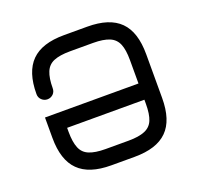

<svg xmlns="http://www.w3.org/2000/svg" viewBox="-119 -804 966 934"><g transform="rotate(-20 364.0 -337.0)"><path d="M424 0C424 0 424 0 424 0C500.5 0 557 -18 593.5 -54.5C630 -90.5 648 -147 648 -224C648 -224 648 -450 648 -450C648 -450 648 -450 648 -450C648 -526.5 630 -583 593.5 -619.5C557 -656 500.5 -674 424 -674C424 -674 304 -674 304 -674C304 -674 304 -674 304 -674C227.5 -674 171.5 -656 135 -619.5C98.5 -583 80 -526.5 80 -450C80 -450 80 -450 80 -450C80 -438 84 -428 92.5 -420C101 -412 110.5 -408 122 -408C122 -408 122 -408 122 -408C133.5 -408 143.5 -412 152 -420C160 -428 164 -438 164 -450C164 -450 164 -450 164 -450C164 -485.5 168.5 -513 177 -533.5C185.5 -554 199.5 -568.5 220 -577C240.5 -585.5 268.5 -590 304 -590C304 -590 424 -590 424 -590C424 -590 424 -590 424 -590C459.5 -590 487.5 -585.5 508 -577C528.5 -568.5 543 -554 551.5 -533.5C560 -513 564 -485.5 564 -450C564 -450 564 -329 564 -329C564 -329 80 -329 80 -329C80 -329 80 -224 80 -224C80 -224 80 -224 80 -224C80 -147 98.5 -90.5 135 -54.5C171.5 -18 227.5 0 304 0C304 0 424 0 424 0ZM304 -84C268.5 -84 240.5 -88.5 220 -97C199.5 -105.5 185.5 -119.5 177 -140C168.5 -160.5 164 -188.5 164 -224C164 -224 164 -245 164 -245C164 -245 564 -245 564 -245C564 -245 564 -224 564 -224C564 -224 564 -224 564 -224C564 -188.5 560 -160.5 551.5 -140C543 -119.5 528.5 -105.5 508 -97C487.5 -88.5 459.5 -84 424 -84C424 -84 304 -84 304 -84C304 -84 304 -84 304 -84Z"/></g></svg>

Font: Jura-Fortis-Bold
Style: Bold
Weight: 500
Designer: Daniel Johnson, Alexei Vanyashin, Mirko Velimirovic
Foundry: Daniel Johnson
Version: ""